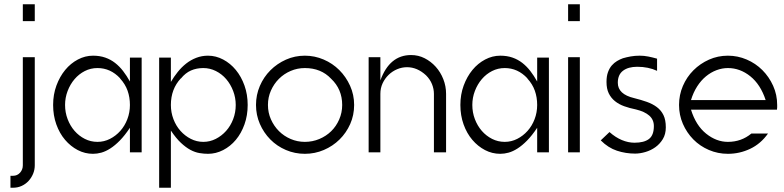

<svg xmlns="http://www.w3.org/2000/svg" viewBox="-20 -716 3673 900"><path d="M143 -696V-617H87V-696ZM143 -448V59Q143 80 135 99Q127 118 113.5 132.5Q100 147 81.5 155.5Q63 164 41 164H29V108H41Q61 108 74 93.5Q87 79 87 59V-448Z M644 -446V-2H589V-117Q565 -81 542 -57.5Q519 -34 497 -20Q475 -6 455 -0.5Q435 5 416 5Q378 5 344.5 -12.5Q311 -30 285 -60.5Q259 -91 244 -133Q229 -175 229 -224Q229 -273 244.5 -315Q260 -357 285.5 -388Q311 -419 345 -437Q379 -455 416 -455Q448 -455 473.5 -446Q499 -437 519.5 -421Q540 -405 557 -383Q574 -361 589 -334V-446ZM543 -349Q498 -397 437 -397Q405 -397 377.5 -383Q350 -369 329.5 -345Q309 -321 297 -289.5Q285 -258 285 -224Q285 -189 297 -157.5Q309 -126 329.5 -102.5Q350 -79 377.5 -65Q405 -51 437 -51Q468 -51 495.5 -65Q523 -79 544 -102.5Q565 -126 577 -157.5Q589 -189 589 -224Q589 -260 578 -291Q567 -322 543 -348Z M726 -446H781V-332Q795 -356 813 -378.5Q831 -401 852.5 -418Q874 -435 900 -445Q926 -455 955 -455Q992 -455 1026 -437Q1060 -419 1085.5 -388Q1111 -357 1126 -315Q1141 -273 1141 -224Q1141 -175 1126 -133Q1111 -91 1085.5 -60.5Q1060 -30 1026 -12.5Q992 5 955 5Q936 5 915 1.5Q894 -2 872.5 -13.5Q851 -25 828 -46.5Q805 -68 781 -104V164H726ZM828 -349Q781 -299 781 -224Q781 -189 793 -157.5Q805 -126 826 -102.5Q847 -79 874.5 -65Q902 -51 933 -51Q964 -51 991.5 -65Q1019 -79 1040 -102.5Q1061 -126 1073 -157.5Q1085 -189 1085 -224Q1085 -258 1073 -289.5Q1061 -321 1040.5 -345Q1020 -369 992 -383Q964 -397 933 -397Q901 -397 875 -385.5Q849 -374 828 -348Z M1409 -455Q1455 -455 1497 -437Q1539 -419 1570.5 -387.5Q1602 -356 1621 -314Q1640 -272 1640 -224Q1640 -176 1621.5 -134.5Q1603 -93 1571.5 -62Q1540 -31 1498 -13Q1456 5 1409 5Q1362 5 1320 -13Q1278 -31 1247 -62.5Q1216 -94 1198 -135.5Q1180 -177 1180 -224Q1180 -271 1198 -313Q1216 -355 1247.5 -386.5Q1279 -418 1320.5 -436.5Q1362 -455 1409 -455ZM1532 -347Q1485 -397 1409 -397Q1374 -397 1342.5 -383.5Q1311 -370 1287.5 -346.5Q1264 -323 1250 -291.5Q1236 -260 1236 -224Q1236 -188 1250 -156.5Q1264 -125 1287.5 -101.5Q1311 -78 1342.5 -64.5Q1374 -51 1409 -51Q1445 -51 1477 -64.5Q1509 -78 1532.5 -101Q1556 -124 1570 -156Q1584 -188 1584 -224Q1584 -298 1532 -347Z M1763 -448V-339Q1806 -458 1907 -458Q1941 -458 1970.5 -443Q2000 -428 2022.5 -403Q2045 -378 2058 -345Q2071 -312 2071 -276V-2H2014V-276Q2014 -299 2005 -321.5Q1996 -344 1977 -363Q1936 -401 1888 -401Q1864 -401 1841.5 -391.5Q1819 -382 1801.5 -365Q1784 -348 1773.5 -325.5Q1763 -303 1763 -276V-2H1708V-448Z M2553 -446V-2H2498V-117Q2474 -81 2451 -57.5Q2428 -34 2406 -20Q2384 -6 2364 -0.5Q2344 5 2325 5Q2287 5 2253.5 -12.5Q2220 -30 2194 -60.5Q2168 -91 2153 -133Q2138 -175 2138 -224Q2138 -273 2153.5 -315Q2169 -357 2194.5 -388Q2220 -419 2254 -437Q2288 -455 2325 -455Q2357 -455 2382.5 -446Q2408 -437 2428.5 -421Q2449 -405 2466 -383Q2483 -361 2498 -334V-446ZM2452 -349Q2407 -397 2346 -397Q2314 -397 2286.5 -383Q2259 -369 2238.5 -345Q2218 -321 2206 -289.5Q2194 -258 2194 -224Q2194 -189 2206 -157.5Q2218 -126 2238.5 -102.5Q2259 -79 2286.5 -65Q2314 -51 2346 -51Q2377 -51 2404.5 -65Q2432 -79 2453 -102.5Q2474 -126 2486 -157.5Q2498 -189 2498 -224Q2498 -260 2487 -291Q2476 -322 2452 -348Z M2698 -448V-2H2643V-448ZM2698 -696V-617H2643V-696Z M2837 -97Q2865 -72 2895 -59.5Q2925 -47 2954 -47Q2999 -47 3022 -64.5Q3045 -82 3045 -125Q3045 -155 3023.5 -174Q3002 -193 2961 -203Q2931 -209 2906 -218Q2881 -227 2862.5 -242Q2844 -257 2833.5 -278.5Q2823 -300 2823 -332Q2823 -359 2830 -378Q2837 -397 2848 -409.5Q2859 -422 2872.5 -430Q2886 -438 2900 -443Q2917 -448 2936.5 -451.5Q2956 -455 2979 -455Q2999 -455 3019 -451Q3039 -447 3060 -441V-384Q3019 -403 2967 -403Q2925 -403 2900.5 -384.5Q2876 -366 2876 -328Q2876 -274 2953 -256Q2985 -248 3012 -238.5Q3039 -229 3059 -214Q3079 -199 3090 -176.5Q3101 -154 3101 -119Q3101 -87 3087 -64Q3073 -41 3052 -26Q3031 -11 3005.5 -3.5Q2980 4 2957 4Q2913 4 2872 -9.5Q2831 -23 2796 -58Z M3392 -455Q3438 -455 3480 -437Q3522 -419 3553.5 -387.5Q3585 -356 3604 -314Q3623 -272 3623 -224Q3623 -219 3623 -213Q3623 -207 3622 -202H3219Q3242 -128 3290 -89.5Q3338 -51 3392 -51Q3455 -51 3502 -90H3580Q3546 -42 3496.5 -18.5Q3447 5 3392 5Q3345 5 3303 -13Q3261 -31 3230 -62.5Q3199 -94 3181 -135.5Q3163 -177 3163 -224Q3163 -271 3181 -313Q3199 -355 3230.5 -386.5Q3262 -418 3303.5 -436.5Q3345 -455 3392 -455ZM3569 -247Q3545 -320 3497 -358.5Q3449 -397 3392 -397Q3365 -397 3338.5 -387Q3312 -377 3289 -358Q3266 -339 3248 -311Q3230 -283 3219 -247Z"/></svg>

Font: Fundamental  Brigade Scvhlank
Style: Regular
Weight: 100
Designer: Peter Wiegel, original typeface by Arno Drescher 1935
Foundry: Peter Wiegel
Version: Version 0.000 2012 initial release